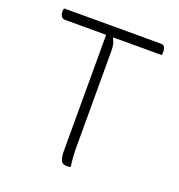

<svg xmlns="http://www.w3.org/2000/svg" viewBox="-128 -807 856 919"><g transform="rotate(20 300.0 -347.5)"><path d="M332 2Q323 5 313 5Q288 5 281.5 -13.5Q275 -32 275 -55V-650H65Q53 -650 46.5 -660Q40 -670 40 -684Q40 -694 43 -700H537Q560 -700 560 -664Q560 -658 558 -650H313L311 -646Q325 -626 325 -589V-105Q325 -77 326.5 -50.5Q328 -24 332 2Z"/></g></svg>

Font: Recursive Sn Csl St Lt
Style: Regular
Weight: 300
Version: Version 1.079;hotconv 1.0.112;makeotfexe 2.5.65598; ttfautoh